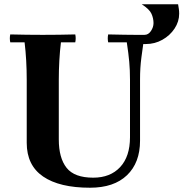

<svg xmlns="http://www.w3.org/2000/svg" viewBox="-20 -863 858 898"><path d="M401 15Q258 15 181.5 -37.5Q105 -90 105 -195V-490Q105 -535 102.5 -579.5Q100 -624 95 -665H28Q24 -684 28 -702Q63 -701 104.5 -700.5Q146 -700 180 -700Q215 -700 256.5 -700.5Q298 -701 332 -702Q336 -684 332 -665H265Q260 -624 257.5 -579.5Q255 -535 255 -490V-211Q255 -124 291.5 -78Q328 -32 416 -32Q496 -32 542 -81.5Q588 -131 588 -221V-490Q588 -535 584.5 -574Q581 -613 573 -665H486Q482 -684 486 -702Q528 -701 561 -700.5Q594 -700 613 -700Q622 -700 629.5 -700Q637 -700 644 -700Q651 -700 656 -700L662 -657H650Q645 -622 641.5 -595.5Q638 -569 636.5 -544.5Q635 -520 635 -490V-205Q635 -102 574 -43.5Q513 15 401 15ZM662 -657 656 -700Q674 -700 686 -718Q698 -736 698 -755Q698 -777 688.5 -798.5Q679 -820 643 -843H813Q815 -832 816.5 -821Q818 -810 818 -799Q818 -762 796.5 -729.5Q775 -697 739.5 -677Q704 -657 662 -657Z"/></svg>

Font: Poltawski Nowy
Style: Bold
Weight: 700
Designer: Adam Pótawski, Mateusz Machalski, Borys Kosmynka, Ania Wieluska
Foundry: Capitalics.wtf
Version: Version 1.001;gftools[0.9.25]